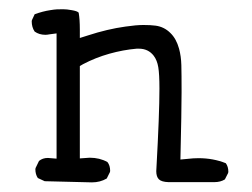

<svg xmlns="http://www.w3.org/2000/svg" viewBox="-20 -406 540 411"><path d="M438.5 -16.1Q452.1 -16.1 461.4 -22L468.3 -35.6Q468.8 -37.1 468.8 -38.1Q468.8 -49.3 463.4 -56.6Q436.5 -67.4 404.8 -67.4Q393.6 -67.4 381.3 -65.9L366.2 -64.5Q368.7 -170.4 368.7 -209Q368.7 -247.6 368.2 -266.6Q367.7 -285.6 363.3 -301.8Q357.4 -323.2 344.7 -335.4Q331.5 -348.6 313 -351.1Q302.7 -352.5 287.1 -352.5Q271.5 -352.5 248.5 -349.1Q210 -343.8 168 -330.1L150.9 -324.7V-342.8Q150.9 -365.2 148.4 -378.9Q145.5 -382.3 133.3 -384.3Q123 -386.2 115.5 -386.2Q107.9 -386.2 102.1 -386Q96.2 -385.7 87.9 -384.3Q71.3 -381.8 54.2 -375.5L48.3 -362.8Q47.9 -361.3 47.9 -360.4Q47.9 -347.7 54.2 -338.4Q64 -331.5 77.1 -331.5Q81.1 -331.5 85.9 -332.5L101.1 -334.5V-66.4Q84.5 -67.9 82.5 -67.9Q71.3 -67.9 63.5 -61.5L56.2 -46.4Q55.7 -44.9 55.7 -43.9Q55.7 -32.7 61 -24.9L75.7 -18.1L176.8 -15.6Q194.3 -15.6 208.5 -23.9L215.3 -37.6Q215.8 -39.1 215.8 -40Q215.8 -51.8 210 -59.1Q193.4 -68.4 171.9 -68.4Q168.5 -68.4 150.9 -66.9V-264.6L157.7 -268.6Q184.6 -282.7 214.1 -291Q243.7 -299.3 272.5 -301.8Q274.9 -301.8 277.3 -301.8Q297.4 -301.8 309.1 -286.6Q316.4 -276.9 318.8 -262.2Q321.3 -247.6 321.3 -216.3Q321.3 -162.1 314.9 -46.9Q314.5 -42.5 314.5 -39.6Q314.5 -27.8 320.1 -22.2Q325.7 -16.6 340.8 -16.1Z"/></svg>

Font: NaikaiFont
Style: ExtraLight
Weight: 200
Version: Version 1.89